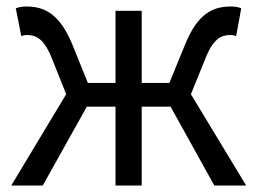

<svg xmlns="http://www.w3.org/2000/svg" viewBox="-20 -577 800 597"><path d="M14.9 0H112.8L250 -245.3H339.2V0H420.6V-245.3H510.4L646.4 0H745.5L573.6 -284.1L618 -393.5C642.5 -456.8 668 -468.1 696 -468.1C704 -468.1 707.3 -466.9 714.3 -464.9L730.1 -551.2C721.8 -554.8 709.9 -556.8 698 -556.8C639.6 -556.8 594.6 -532.8 556.4 -440.8L506.6 -319.1H420.6V-543.4H339.2V-319.1H253.2L204 -440.8C165.2 -532.8 119.8 -556.8 61.8 -556.8C49.9 -556.8 38 -554.8 29.1 -551.2L46.1 -464.9C53.1 -466.9 56.4 -468.1 63.8 -468.1C92.4 -468.1 117.3 -456.8 142.1 -393.5L185.8 -284.1Z"/></svg>

Font: Source Han Sans JP VF
Style: Regular
Weight: 250
Designer: Ryoko NISHIZUKA 西塚涼子 (kana, bopomofo & ideographs); Paul D. Hunt (Latin, Greek & Cyrillic); Sandoll Communications 산돌커뮤니
Foundry: Adobe
Version: Version 2.004;hotconv 1.0.118;makeotfexe 2.5.65603